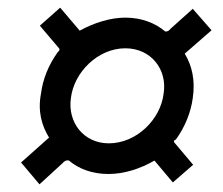

<svg xmlns="http://www.w3.org/2000/svg" viewBox="-20 -623 583 501"><path d="M263 -169C303 -169 345 -182 383 -204L431 -147L484 -193L435 -251C432 -254 435 -258 439 -259C463 -292 478 -330 483 -367C490 -413 481 -452 462 -483L532 -544L483 -600L425 -548C422 -544 418 -540 411 -541C385 -563 349 -577 307 -577C269 -577 226 -564 188 -543L137 -603L84 -556L134 -497C137 -493 134 -490 130 -486C106 -452 92 -417 87 -379C78 -332 89 -295 108 -264L35 -199L83 -142L143 -197C147 -202 153 -206 160 -204C186 -182 221 -169 263 -169ZM264 -249C198 -249 156 -304 165 -367C173 -435 236 -497 307 -497C374 -497 417 -442 407 -379C399 -311 336 -249 264 -249Z"/></svg>

Font: Cheyenne Sans Medium
Style: Italic
Weight: 500
Italic angle: -8.13011°
Designer: The Public Sans project authors (U.S. Web Design System), Libre Franklin designed by Pablo Impallari and Rodrigo Fuenzal
Foundry: The Cheyenne Sans Project Authors
Version: Version 2.007